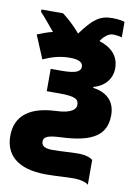

<svg xmlns="http://www.w3.org/2000/svg" viewBox="-100 -745 753 1050"><g transform="rotate(10 276.5 -220.5)"><path d="M438 -681C368 -681 332 -653 267 -565C232 -607 193 -640 167 -660H47V-647C67 -626 102 -584 130 -550C102 -543 74 -533 45 -521L99 -392C150 -415 194 -427 247 -427C298 -427 319 -413 319 -390C319 -362 291 -349 213 -349H153V-225H225C317 -225 331 -209 331 -179C331 -162 317 -130 219 -127C84 -121 -1 -67 -1 50C-1 151 64 224 228 224C289 224 325 219 386 219C417 219 451 228 463 240V102C447 90 423 81 381 81C334 81 293 86 241 86C203 86 178 78 178 50C178 24 201 13 270 10C455 3 523 -50 523 -157C523 -221 489 -275 400 -287V-292C460 -308 500 -353 500 -413C500 -482 456 -524 389 -545C407 -572 432 -593 456 -593C477 -593 498 -589 506 -586V-672C496 -675 476 -681 438 -681Z"/></g></svg>

Font: Noto Sans UI Black
Style: Regular
Weight: 900
Designer: Monotype Design Team
Foundry: Monotype Imaging Inc.
Version: Version 1.901